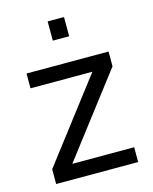

<svg xmlns="http://www.w3.org/2000/svg" viewBox="-107 -768 669 839"><g transform="rotate(-15 227.5 -348.0)"><path d="M42 -500H413V-433L133 -67H413V0H42V-67L322 -433H42ZM190 -609V-696H264V-609Z"/></g></svg>

Font: Titillium Web
Style: Regular
Weight: 400
Version: Version 1.001;PS 57.000;hotconv 1.0.70;makeotf.lib2.5.55311